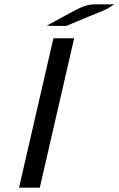

<svg xmlns="http://www.w3.org/2000/svg" viewBox="-20 -869 549 888"><path d="M196 -750Q324 -821 355.5 -835Q387 -849 420 -849H453H483H509L475 -828Q467 -824 453 -818L370 -784L315 -761Q289 -749 283 -749H260Q250 -749 228.5 -749.5Q207 -750 196 -750ZM68 -1 227 -692H323L164 -1Z"/></svg>

Font: Coval
Style: Italic
Weight: 400
Foundry: Context Ltd
Version: Version 001.000